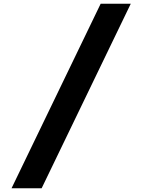

<svg xmlns="http://www.w3.org/2000/svg" viewBox="-20 -880 756 1020"><path d="M674.6 -860H514.7L41.4 120H201.3Z"/></svg>

Font: Hussar
Style: BdSuprExt
Weight: 700
Foundry: Cannot Into Space Fonts
Version: Version 2.00